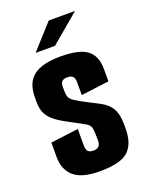

<svg xmlns="http://www.w3.org/2000/svg" viewBox="-123 -691 589 762"><g transform="rotate(-20 171.0 -310.0)"><path d="M166 6Q90 6 56.5 -23.5Q23 -53 23 -106V-167L140 -182V-113Q140 -104 142 -96.5Q144 -89 150.5 -84.5Q157 -80 170 -80Q185 -80 192.5 -87.5Q200 -95 200 -113Q200 -148 197 -164Q194 -180 173 -190Q165 -195 155 -200Q145 -205 134.5 -211Q124 -217 114 -222Q104 -227 96 -232Q64 -250 48.5 -267Q33 -284 28 -301Q23 -318 23 -337V-359Q23 -420 59.5 -448Q96 -476 174 -476Q252 -476 285.5 -451Q319 -426 319 -370V-318L201 -303V-358Q201 -374 194 -381.5Q187 -389 170 -389Q158 -389 151.5 -384.5Q145 -380 143 -373Q141 -366 141 -357Q141 -329 144.5 -318.5Q148 -308 160 -299Q166 -295 177.5 -288Q189 -281 208.5 -271Q228 -261 255 -247Q289 -230 304 -205Q319 -180 319 -136V-118Q319 -55 286.5 -24.5Q254 6 166 6ZM86 -523 179 -626H290L168 -523Z"/></g></svg>

Font: Smooch Sans Thin ExtraBold
Style: Regular
Weight: 800
Version: Version 1.010